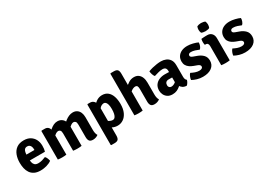

<svg xmlns="http://www.w3.org/2000/svg" viewBox="8 -1720 4064 2919"><g transform="rotate(-30 2040.0 -260.0)"><path d="M127 -201V-304H323.5V-315.5Q323.5 -340.5 316.5 -361Q309.5 -381.5 294 -394Q278.5 -406.5 253 -406.5Q214.5 -406.5 198.2 -374.8Q182 -343 182 -279V-234Q182 -198 188.5 -167.5Q195 -137 215.2 -118.2Q235.5 -99.5 276.5 -99.5Q310.5 -99.5 343.8 -108.8Q377 -118 407.5 -131Q424 -114.5 434 -89.5Q444 -64.5 447.5 -42.5Q410 -15 357.8 -0.2Q305.5 14.5 252.5 14.5Q187.5 14.5 144.8 -7.2Q102 -29 77.2 -66Q52.5 -103 42.2 -149.5Q32 -196 32 -246Q32 -321.5 55 -381.8Q78 -442 126.8 -477.5Q175.5 -513 253.5 -513Q319.5 -513 365.8 -485Q412 -457 436.5 -409Q461 -361 461 -300.5Q461 -268.5 458.2 -247Q455.5 -225.5 448.5 -201Z M621.5 -505Q664.5 -505 686.5 -476Q708.5 -447 708.5 -397V0Q675.5 5.5 634 5.5Q593.5 5.5 559 0V-498L566 -505ZM827 -302.5Q827 -344 812.5 -358.8Q798 -373.5 780 -373.5Q758 -373.5 733.8 -357Q709.5 -340.5 689.2 -316.2Q669 -292 659.5 -267.5V-398Q683 -425.5 711.2 -450.5Q739.5 -475.5 772 -491.5Q804.5 -507.5 840 -507.5Q883.5 -507.5 914 -487Q944.5 -466.5 960.2 -431Q976 -395.5 976 -350V0Q944 5.5 901.5 5.5Q861.5 5.5 827 0ZM1095 -303.5Q1095 -345 1079.8 -359.2Q1064.5 -373.5 1046.5 -373.5Q1026.5 -373.5 1002.5 -357Q978.5 -340.5 957.5 -315Q936.5 -289.5 924 -262.5V-403Q946.5 -430 977 -454Q1007.5 -478 1042.2 -492.8Q1077 -507.5 1111.5 -507.5Q1155.5 -507.5 1185 -486.5Q1214.5 -465.5 1229.5 -429.8Q1244.5 -394 1244.5 -348.5V-122.5Q1244.5 -93.5 1249.8 -68.2Q1255 -43 1268 -24Q1251.5 -10.5 1227.2 -1.5Q1203 7.5 1175 7.5Q1130.5 7.5 1112.8 -16.2Q1095 -40 1095 -84.5Z M1413 -505Q1459 -505 1485.8 -471.5Q1512.5 -438 1512.5 -380V125.5Q1512.5 175.5 1494 195.8Q1475.5 216 1431 216H1373L1366 209V-498L1373 -505ZM1807.5 -255Q1807.5 -169 1780.2 -110Q1753 -51 1707.5 -20.8Q1662 9.5 1608 9.5Q1556.5 9.5 1516.5 -11.8Q1476.5 -33 1442.5 -54L1466 -160.5Q1495 -137 1525.8 -119.5Q1556.5 -102 1582.5 -102Q1607 -102 1623 -120.5Q1639 -139 1646.8 -173.5Q1654.5 -208 1654.5 -256Q1654.5 -304.5 1646 -334.5Q1637.5 -364.5 1623.2 -378.8Q1609 -393 1590.5 -393Q1573.5 -393 1551.2 -383Q1529 -373 1508.5 -345.5Q1488 -318 1474.5 -266L1441.5 -353Q1447 -392.5 1473 -429.2Q1499 -466 1539.5 -489.5Q1580 -513 1628.5 -513Q1689 -513 1728.8 -480Q1768.5 -447 1788 -389Q1807.5 -331 1807.5 -255Z M2048.5 0Q2016.5 5.5 1975 5.5Q1938.5 5.5 1903 0V-729L1910 -736H1968Q2012.5 -736 2030.5 -715.8Q2048.5 -695.5 2048.5 -645.5ZM2324.5 -122.5Q2324.5 -93.5 2330 -68.2Q2335.5 -43 2348 -24Q2332 -10.5 2307.8 -1.5Q2283.5 7.5 2255.5 7.5Q2210.5 7.5 2193 -16.2Q2175.5 -40 2175.5 -84.5V-303Q2175.5 -339.5 2166 -356.5Q2156.5 -373.5 2130 -373.5Q2113.5 -373.5 2091.8 -364.5Q2070 -355.5 2049.2 -336.2Q2028.5 -317 2013 -286V-417.5Q2047.5 -452.5 2090 -480Q2132.5 -507.5 2185.5 -507.5Q2231.5 -507.5 2262.5 -484.8Q2293.5 -462 2309 -422.2Q2324.5 -382.5 2324.5 -331Z M2416 -136.5Q2416 -196 2443.8 -234.2Q2471.5 -272.5 2516.5 -290.8Q2561.5 -309 2613 -309Q2636.5 -309 2671 -307.8Q2705.5 -306.5 2733 -301V-206Q2710.5 -211 2680 -212Q2649.5 -213 2628 -213Q2593 -213 2577 -194.5Q2561 -176 2561 -146.5Q2561 -125 2574 -110.5Q2587 -96 2610 -96Q2641 -96 2673.5 -118Q2706 -140 2728 -179.5L2749 -83Q2729.5 -60 2704.2 -37.8Q2679 -15.5 2645.5 -0.5Q2612 14.5 2567.5 14.5Q2516 14.5 2482.5 -8.2Q2449 -31 2432.5 -65.8Q2416 -100.5 2416 -136.5ZM2864.5 -68.5Q2860 -48.5 2846.2 -25.8Q2832.5 -3 2818 8Q2775.5 6.5 2748.2 -12.5Q2721 -31.5 2706.5 -58.8Q2692 -86 2688 -112.5V-327.5Q2688 -361.5 2671.2 -378Q2654.5 -394.5 2620 -394.5Q2587 -394.5 2548.8 -384.2Q2510.5 -374 2471.5 -362Q2455.5 -380 2446.2 -409Q2437 -438 2434.5 -465.5Q2467.5 -479 2507.8 -489Q2548 -499 2588 -504.5Q2628 -510 2660.5 -510Q2705 -510 2745.2 -493.5Q2785.5 -477 2811 -439.8Q2836.5 -402.5 2836.5 -340V-136.5Q2836.5 -113.5 2843 -96.8Q2849.5 -80 2864.5 -68.5Z M2917.5 -34.5Q2918.5 -59 2930.8 -88.8Q2943 -118.5 2960 -135.5Q2992.5 -118.5 3028 -106Q3063.5 -93.5 3098.5 -93.5Q3129 -93.5 3145 -104.5Q3161 -115.5 3161 -132.5Q3161 -148 3149.8 -159.8Q3138.5 -171.5 3113.5 -180.5L3057.5 -201Q3022.5 -214 2994 -233.5Q2965.5 -253 2948.8 -281.5Q2932 -310 2932 -350Q2932 -400 2955.8 -436.5Q2979.5 -473 3022.8 -493Q3066 -513 3123.5 -513Q3169.5 -513 3221 -500.2Q3272.5 -487.5 3304.5 -471.5Q3306 -445.5 3293.8 -413.5Q3281.5 -381.5 3263.5 -368Q3233 -381.5 3196.8 -393Q3160.5 -404.5 3125 -404.5Q3103 -404.5 3091 -394.2Q3079 -384 3079 -369Q3079 -355 3089 -345.5Q3099 -336 3121 -328L3182.5 -305.5Q3239.5 -285.5 3277.2 -247.5Q3315 -209.5 3315 -146.5Q3315 -72.5 3258.2 -29Q3201.5 14.5 3101.5 14.5Q3048.5 14.5 3000.5 0Q2952.5 -14.5 2917.5 -34.5Z M3576.5 0Q3543.5 5.5 3502 5.5Q3461.5 5.5 3427.5 0V-336Q3427.5 -361 3417.2 -377Q3407 -393 3380.5 -393H3366.5Q3360 -417.5 3360 -443.5Q3360 -456 3361.5 -470.2Q3363 -484.5 3366.5 -497.5Q3388.5 -500 3411.8 -501.2Q3435 -502.5 3450.5 -502.5H3471.5Q3519.5 -502.5 3548 -471.2Q3576.5 -440 3576.5 -387ZM3397 -638Q3397 -668 3408.5 -694Q3421 -700.5 3440.8 -705Q3460.5 -709.5 3480 -709.5Q3499 -709.5 3519.8 -705Q3540.5 -700.5 3551.5 -694Q3557 -681.5 3560 -666.2Q3563 -651 3563 -638Q3563 -608.5 3551.5 -581.5Q3540.5 -575 3519.8 -570.8Q3499 -566.5 3480 -566.5Q3460.5 -566.5 3440 -570.8Q3419.5 -575 3408.5 -581.5Q3397 -608.5 3397 -638Z M3658.5 -34.5Q3659.5 -59 3671.8 -88.8Q3684 -118.5 3701 -135.5Q3733.5 -118.5 3769 -106Q3804.5 -93.5 3839.5 -93.5Q3870 -93.5 3886 -104.5Q3902 -115.5 3902 -132.5Q3902 -148 3890.8 -159.8Q3879.5 -171.5 3854.5 -180.5L3798.5 -201Q3763.5 -214 3735 -233.5Q3706.5 -253 3689.8 -281.5Q3673 -310 3673 -350Q3673 -400 3696.8 -436.5Q3720.5 -473 3763.8 -493Q3807 -513 3864.5 -513Q3910.5 -513 3962 -500.2Q4013.5 -487.5 4045.5 -471.5Q4047 -445.5 4034.8 -413.5Q4022.5 -381.5 4004.5 -368Q3974 -381.5 3937.8 -393Q3901.5 -404.5 3866 -404.5Q3844 -404.5 3832 -394.2Q3820 -384 3820 -369Q3820 -355 3830 -345.5Q3840 -336 3862 -328L3923.5 -305.5Q3980.5 -285.5 4018.2 -247.5Q4056 -209.5 4056 -146.5Q4056 -72.5 3999.2 -29Q3942.5 14.5 3842.5 14.5Q3789.5 14.5 3741.5 0Q3693.5 -14.5 3658.5 -34.5Z"/></g></svg>

Font: Signika Negative
Style: Bold
Weight: 700
Designer: Anna Giedry
Foundry: Anna Giedry
Version: Version 2.001